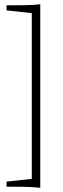

<svg xmlns="http://www.w3.org/2000/svg" viewBox="-20 -761 298 906"><path d="M130 83V-699L11 -712V-736Q52 -736 96.5 -736.5Q141 -737 170 -741V125Q131 121 91.5 120.5Q52 120 11 120V96Z"/></svg>

Font: Aref Ruqaa Ink
Style: Regular
Weight: 400
Designer: Abdullah Aref
Version: Version 1.005